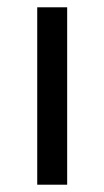

<svg xmlns="http://www.w3.org/2000/svg" viewBox="-20 -506 286 526"><path d="M82 -486H164V0H82Z"/></svg>

Font: Myanmar Sanpya
Style: Regular
Weight: 400
Designer: Danh Hong
Foundry: Google Inc.
Version: Version 2.00 November 22, 2015